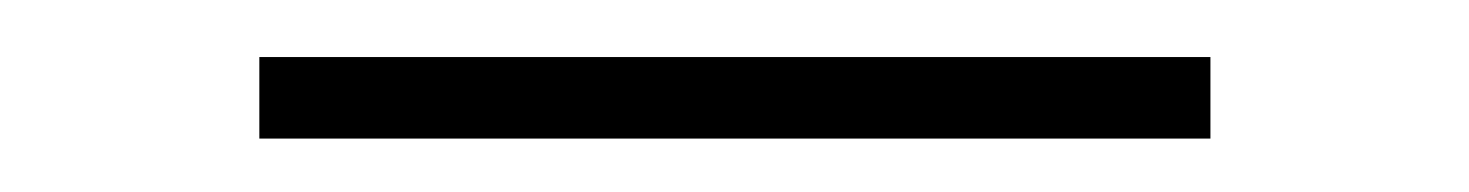

<svg xmlns="http://www.w3.org/2000/svg" viewBox="-20 -602 528 69"><path d="M415 -581.5H73.2V-552.2H415Z"/></svg>

Font: Estedad VF
Style: Regular
Weight: 100
Designer: Amin Abedi
Version: Version 7.3